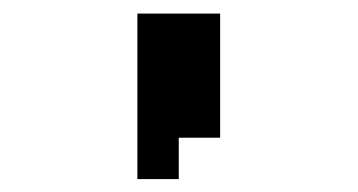

<svg xmlns="http://www.w3.org/2000/svg" viewBox="-20 -708 540 290"><path d="M187.5 -687.5H312.5V-500H250V-437.5H187.5Z"/></svg>

Font: NeoDunggeunmo Code
Style: Regular
Weight: 400
Monospace: yes
Version: Version 1.600